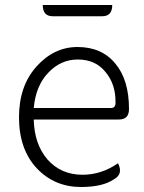

<svg xmlns="http://www.w3.org/2000/svg" viewBox="-20 -735 578 768"><path d="M304 13Q198 13 127 -62Q56 -138 56 -266Q56 -391 126 -469Q196 -547 290 -547Q387 -547 441 -481Q496 -416 496 -299Q496 -257 456 -257H115Q117 -159 170 -97Q224 -36 310 -36Q386 -36 452 -82Q474 -39 436 -18Q391 13 304 13ZM115 -303H424Q443 -303 442 -326Q443 -398 402 -447Q362 -497 291 -497Q223 -497 173 -444Q123 -392 115 -303ZM191 -670Q151 -670 151 -715H429Q429 -670 389 -670Z"/></svg>

Font: Swei Half Moon CJK SC
Style: Light
Weight: 300
Version: Version 2.071